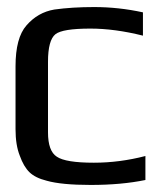

<svg xmlns="http://www.w3.org/2000/svg" viewBox="-20 -514 432 544"><path d="M392 -4Q324 10 237 10Q154 10 112 -2Q80 -10 63.5 -26Q47 -42 36 -73Q24 -103 24 -148V-326Q24 -407 55 -442Q87 -479 134 -487Q184 -494 247 -494Q316 -494 385 -479V-413Q305 -433 236 -433Q157 -433 137 -417Q116 -400 116 -339V-139Q116 -86 141 -70Q166 -53 246 -53Q319 -53 392 -72Z"/></svg>

Font: Gamestation Display
Style: Regular
Weight: 400
Designer: Jonas Hecksher
Foundry: Jonas Hecksher, Playtypeª, e-types AS
Version: Version 1.003